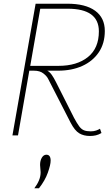

<svg xmlns="http://www.w3.org/2000/svg" viewBox="-20 -730 585 1035"><path d="M519 -36 527 -13Q512 -4 497 -0.5Q482 3 465 3Q431 3 407 -11.5Q383 -26 361 -68L240 -304Q233 -319 214 -334Q195 -349 163 -349H138L77 0H47L172 -710H343Q441 -710 493 -672Q545 -634 545 -563Q545 -496 512.5 -448Q480 -400 423.5 -374.5Q367 -349 293 -349H235Q248 -342 259 -326.5Q270 -311 282 -287L379 -95Q395 -65 407 -49Q419 -33 433 -27.5Q447 -22 469 -22Q486 -22 498.5 -26.5Q511 -31 519 -36ZM345 -683H197L143 -375H295Q395 -375 454 -422.5Q513 -470 513 -561Q513 -683 345 -683ZM165 285Q181 264 190 242.5Q199 221 199 198Q199 188 197.5 178.5Q196 169 196 159Q196 136 205.5 120Q215 104 230 104Q253 104 253 136Q253 158 238 200.5Q223 243 190 285Z"/></svg>

Font: Livvic Thin
Style: Italic
Weight: 250
Italic angle: -10°
Designer: Jacques Le Bailly, Baron von Fonthausen
Version: Version 1.001; ttfautohint (v1.8.2)